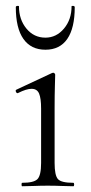

<svg xmlns="http://www.w3.org/2000/svg" viewBox="-20 -648 315 668"><path d="M57 0Q55 0 55 -6Q55 -12 57 -12Q98 -12 110.5 -25Q123 -38 123 -81V-270Q123 -306 116 -322.5Q109 -339 90 -339Q81 -339 69.5 -335.5Q58 -332 42 -324Q38 -323 35.5 -328.5Q33 -334 37 -336L161 -394Q164 -395 165 -395Q167 -395 169.5 -393Q172 -391 172 -388Q172 -381 171 -349.5Q170 -318 170 -271V-81Q170 -38 181.5 -25Q193 -12 235 -12Q238 -12 238 -6Q238 0 235 0Q218 0 195 -1Q172 -2 146 -2Q121 -2 98 -1Q75 0 57 0ZM35 -623Q35 -627 40.5 -627.5Q46 -628 46 -626Q46 -580 72 -548.5Q98 -517 138 -517Q176 -517 202.5 -548.5Q229 -580 229 -626Q229 -628 234.5 -627.5Q240 -627 240 -623Q240 -550 214 -512.5Q188 -475 138 -475Q88 -475 61.5 -512.5Q35 -550 35 -623Z"/></svg>

Font: Cormorant Infant Light
Style: Regular
Weight: 300
Designer: Christian Thalmann (Catharsis Fonts)
Foundry: Catharsis Fonts
Version: Version 4.001